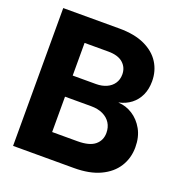

<svg xmlns="http://www.w3.org/2000/svg" viewBox="-130 -830 886 941"><g transform="rotate(20 313.5 -359.5)"><path d="M40.6 0V-718.8H333.2Q412.7 -718.8 465.9 -694Q519.1 -669.2 545.9 -626.6Q572.7 -584 572.7 -530.1Q572.7 -489.3 558.2 -457.7Q543.7 -426.1 517 -405.4Q490.4 -384.8 454.1 -376.8V-375.8Q493 -374.2 527.6 -352.2Q562.3 -330.2 584.3 -291Q606.2 -251.9 606.2 -198.4Q606.2 -141.6 577.9 -96.7Q549.6 -51.8 494.4 -25.9Q439.3 0 358.4 0ZM197.3 -129.3H329.7Q391.7 -129.3 420.3 -153.1Q448.8 -176.9 448.8 -216Q448.8 -245 435.2 -266.8Q421.5 -288.7 395.7 -301.2Q369.8 -313.7 333 -313.7H197.3ZM197.3 -423.8H318.4Q349.5 -423.8 373.3 -434.5Q397.2 -445.2 410.6 -465.1Q424 -485 424 -511.9Q424 -547.9 398.1 -571Q372.2 -594.1 320.9 -594.1H197.3Z"/></g></svg>

Font: Inter Display V
Style: Regular
Weight: 400
Designer: Rasmus Andersson
Foundry: rsms
Version: Version 3.015;git-src